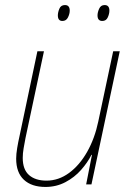

<svg xmlns="http://www.w3.org/2000/svg" viewBox="-20 -730 522 760"><path d="M160 10Q105 10 74.5 -18.5Q44 -47 44 -102Q44 -120 48 -144Q52 -168 57 -190L128 -527H154L81 -184Q77 -163 73.5 -143Q70 -123 70 -105Q70 -59 95 -37Q120 -15 164 -15Q212 -15 253.5 -45.5Q295 -76 325 -129Q355 -182 369 -249L428 -527H454L342 0H321L344 -117H342Q327 -87 301 -57.5Q275 -28 239 -9Q203 10 160 10ZM385 -647Q366 -647 366 -669Q366 -681 372.5 -695.5Q379 -710 394 -710Q413 -710 413 -688Q413 -675 406.5 -661Q400 -647 385 -647ZM227 -647Q209 -647 209 -669Q209 -681 215 -695.5Q221 -710 237 -710Q256 -710 256 -688Q256 -675 249 -661Q242 -647 227 -647Z"/></svg>

Font: Noto Sans SemiCondensed Thin
Style: Italic
Weight: 100
Width: 4
Italic angle: -12°
Designer: Monotype Design Team
Foundry: Monotype Imaging Inc.
Version: Version 2.013; ttfautohint (v1.8.4.7-5d5b)